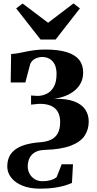

<svg xmlns="http://www.w3.org/2000/svg" viewBox="-20 -836 567 1122"><path d="M213 266.5Q155 266.5 112 249.2Q69 232 45.8 202.5Q22.5 173 22.5 137.5Q22.5 105.5 33.5 81Q44.5 56.5 67.8 38.8Q91 21 126.8 10.2Q162.5 -0.5 212 -4.5Q251.5 -7 278 -19.8Q304.5 -32.5 318 -57.8Q331.5 -83 331.5 -121.5Q332 -156 319 -180.5Q306 -205 277.8 -217.8Q249.5 -230.5 204.5 -229L161.5 -224.5V-278L199.5 -275.5Q226.5 -275.5 252 -287.5Q277.5 -299.5 294 -327.8Q310.5 -356 310.5 -403.5Q310.5 -437.5 299.5 -459.5Q288.5 -481.5 269.5 -492.2Q250.5 -503 226.5 -503Q208 -503 188 -494.2Q168 -485.5 157 -463.5L128 -354H42.5L45 -520.5Q68 -521.5 89.8 -525.8Q111.5 -530 134.2 -534.8Q157 -539.5 183.8 -543Q210.5 -546.5 244 -546.5Q321 -546.5 370 -531.2Q419 -516 442.5 -486.2Q466 -456.5 466 -412Q466 -379 452.8 -352.5Q439.5 -326 415.8 -306.5Q392 -287 360.8 -275Q329.5 -263 294 -258.5Q366.5 -260.5 411.5 -244Q456.5 -227.5 477.5 -197Q498.5 -166.5 498.5 -125.5Q498.5 -79 474.5 -42.8Q450.5 -6.5 394 15.2Q337.5 37 241 40Q213 41 194 49.2Q175 57.5 163.5 71.2Q152 85 147 101.8Q142 118.5 142 137Q142 159 152.5 178.8Q163 198.5 182.5 210.8Q202 223 228.5 223Q254 223 276 216.8Q298 210.5 311 199L340.5 124H406.5L400.5 233Q384 240.5 358.8 248.2Q333.5 256 297.8 261.2Q262 266.5 213 266.5ZM217 -605 74.5 -787 112 -815.5 261 -703 409.5 -816 447 -787 305 -605Z"/></svg>

Font: Merriweather 72pt ExtraBold
Style: Regular
Weight: 800
Version: Version 2.100